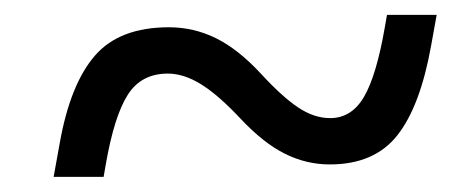

<svg xmlns="http://www.w3.org/2000/svg" viewBox="-20 -474 626 257"><path d="M51.8 -237.3 60.1 -283.2Q74.2 -361.8 107.2 -399.7Q140.1 -437.5 206.1 -437.5Q239.3 -437.5 269 -422.9Q298.8 -408.2 329.1 -375.5Q357.9 -344.2 379.2 -330.1Q400.4 -315.9 421.9 -315.9Q450.7 -315.9 467.3 -344.5Q483.9 -373 495.1 -437.5L498 -454.1H564.5L557.1 -413.1Q542.5 -331.5 511.7 -292.7Q481 -253.9 421.4 -253.9Q390.1 -253.9 361.6 -268.1Q333 -282.2 302.2 -314.9Q272.5 -346.7 249.3 -361.1Q226.1 -375.5 204.6 -375.5Q168.9 -375.5 150.9 -346.9Q132.8 -318.4 121.6 -253.9L118.7 -237.3Z"/></svg>

Font: Cascadia Mono Light
Style: Italic
Weight: 300
Italic angle: -10°
Monospace: yes
Designer: Aaron Bell
Foundry: Saja Typeworks
Version: Version 2404.023; ttfautohint (v1.8.4)